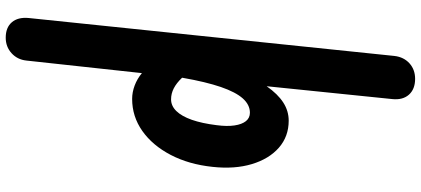

<svg xmlns="http://www.w3.org/2000/svg" viewBox="-430 -614 1507 688"><g transform="rotate(90 324.0 -270.5)"><path d="M115.5 463Q79 463 60.2 441Q41.5 419 45 381L181 -930Q185 -963.5 207.5 -983.8Q230 -1004 263 -1004Q300 -1004 319.8 -981.8Q339.5 -959.5 335.5 -922L289.5 -472Q317.5 -512 347.8 -531.5Q378 -551 413 -551Q469.5 -551 509.8 -515.8Q550 -480.5 568.5 -419Q587 -357.5 578.5 -278.5Q569.5 -193 535.5 -128Q501.5 -63 449.8 -26.5Q398 10 335 10Q311 10 287 1Q263 -8 242.5 -25L197.5 389Q194 421.5 171 442.2Q148 463 115.5 463ZM259 -169Q278 -149 297 -139.2Q316 -129.5 336.5 -129.5Q360 -129.5 378.5 -148.5Q397 -167.5 409.8 -203.8Q422.5 -240 429 -292.5Q434 -330 430 -356.8Q426 -383.5 414.5 -397.8Q403 -412 384.5 -412Q356 -412 333.2 -386.5Q310.5 -361 292.2 -307.8Q274 -254.5 259.5 -172Z"/></g></svg>

Font: Edu SA Hand
Style: Bold
Weight: 700
Designer: Tina and Corey Anderson, Eben Sorkin, Mirko Velimirovic
Foundry: Google for Education
Version: Version 2.000